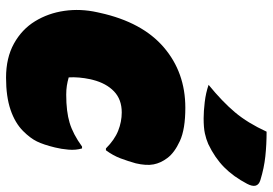

<svg xmlns="http://www.w3.org/2000/svg" viewBox="-150 -716 880 619"><g transform="rotate(90 289.5 -406.0)"><path d="M327 -564Q396 -564 434 -546.5Q472 -529 489 -506Q505 -485 509.5 -461.5Q514 -438 506 -404Q499 -379 490 -355Q481 -331 464 -308H458Q430 -336 401 -347.5Q372 -359 342 -359Q300 -359 274 -334Q248 -309 237 -266L235 -258Q231 -239 229.5 -221.5Q228 -204 229 -188Q243 -184 256 -182Q269 -180 285 -180Q339 -180 375.5 -191Q412 -202 452 -231H458Q464 -211 462 -187.5Q460 -164 455 -144Q446 -107 435.5 -85.5Q425 -64 402 -41Q376 -15 333.5 -0.5Q291 14 230 14Q166 14 120 -11.5Q74 -37 48 -79.5Q22 -122 14.5 -174Q7 -226 19 -280L21 -289Q51 -425 132 -494.5Q213 -564 327 -564ZM404 -826Q445 -826 483 -822Q521 -818 560 -806Q590 -797 572 -763Q549 -719 518.5 -689Q488 -659 444 -638Q428 -631 409.5 -627Q391 -623 361 -623Q339 -623 309 -626.5Q279 -630 253 -639Q307 -683 341.5 -724Q376 -765 404 -826Z"/></g></svg>

Font: Recursive Sn Csl St XBk
Style: Italic
Weight: 1000
Italic angle: -15°
Version: Version 1.085;hotconv 1.1.0;makeotfexe 2.6.0; ttfautohint (v